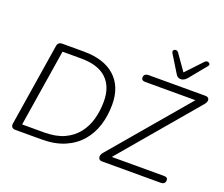

<svg xmlns="http://www.w3.org/2000/svg" viewBox="-147 -1169 1628 1395"><g transform="rotate(20 667.0 -472.0)"><path d="M91 0Q73 0 64.5 -10Q56 -20 59 -38L160 -673Q165 -705 198 -705H364Q520 -705 605 -628.5Q690 -552 690 -413Q690 -328 667 -253.5Q644 -179 595.5 -122Q547 -65 472 -32.5Q397 0 293 0ZM124 -54H295Q385 -54 447.5 -82.5Q510 -111 549.5 -161Q589 -211 607 -275.5Q625 -340 625 -413Q625 -528 559 -589.5Q493 -651 363 -651H219ZM760 0Q739 0 733.5 -19Q728 -38 747 -61L1247 -650H858Q829 -650 829 -673Q829 -690 839 -697.5Q849 -705 862 -705H1303Q1329 -705 1333 -686.5Q1337 -668 1317 -645L817 -55H1221Q1250 -55 1250 -33Q1250 -16 1240.5 -8Q1231 0 1218 0ZM1093 -757Q1079 -757 1069.5 -764Q1060 -771 1053 -784L973 -914Q966 -927 972 -935.5Q978 -944 990 -944Q1002 -944 1011 -931L1096 -810L1214 -935Q1224 -945 1235.5 -943.5Q1247 -942 1252 -933.5Q1257 -925 1248 -914L1141 -783Q1119 -757 1093 -757Z"/></g></svg>

Font: Nunito Light
Style: Italic
Weight: 300
Italic angle: -9°
Designer: Vernon Adams
Foundry: Vernon Adams
Version: Version 3.601; ttfautohint (v1.8.2.53-6de2)